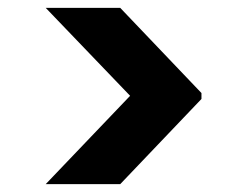

<svg xmlns="http://www.w3.org/2000/svg" viewBox="-20 -516 628 487"><path d="M96 -49 310 -273 96 -496H285L491 -280V-265L285 -49Z"/></svg>

Font: DM Sans 28pt Black
Style: Regular
Weight: 900
Version: Version 4.004;gftools[0.9.30]